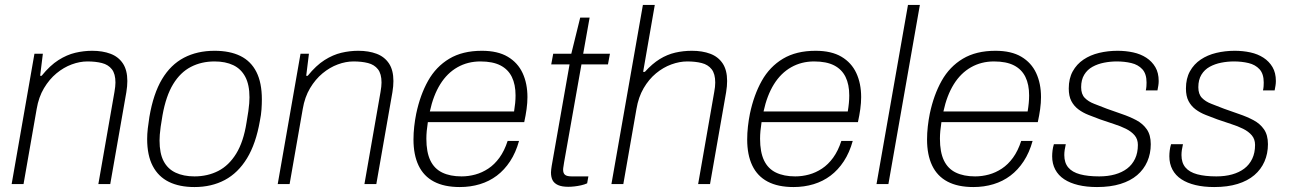

<svg xmlns="http://www.w3.org/2000/svg" viewBox="-20 -743 5203 775"><path d="M27 0 119 -526H153L142 -437H148Q182 -479 216 -500.5Q250 -522 284 -530Q318 -538 352 -538Q394 -538 426 -526Q458 -514 476 -487Q494 -460 494 -416Q494 -406 493 -394.5Q492 -383 490 -371L425 0H377L442 -372Q444 -383 445 -393Q446 -403 446 -410Q446 -445 431.5 -463.5Q417 -482 391.5 -488.5Q366 -495 333 -495Q302 -495 269.5 -483Q237 -471 208 -447Q179 -423 157.5 -387Q136 -351 128 -303L75 0Z M765 12Q704 12 661.5 -9Q619 -30 596.5 -73Q574 -116 574 -182Q574 -202 576.5 -224Q579 -246 583 -271Q599 -365 634 -423.5Q669 -482 722.5 -510Q776 -538 846 -538Q908 -538 950.5 -517Q993 -496 1015 -452.5Q1037 -409 1037 -342Q1037 -323 1035.5 -301Q1034 -279 1029 -255Q1013 -163 977 -104Q941 -45 887.5 -16.5Q834 12 765 12ZM765 -31Q818 -31 861 -53Q904 -75 933.5 -123Q963 -171 975 -248Q980 -276 982.5 -294.5Q985 -313 986 -326Q987 -339 987 -350Q987 -401 970 -433Q953 -465 921.5 -480Q890 -495 846 -495Q793 -495 750.5 -473Q708 -451 679 -403.5Q650 -356 636 -278Q631 -250 628.5 -231Q626 -212 625 -199.5Q624 -187 624 -176Q624 -124 640.5 -92.5Q657 -61 689 -46Q721 -31 765 -31Z M1101 0 1193 -526H1227L1216 -437H1222Q1256 -479 1290 -500.5Q1324 -522 1358 -530Q1392 -538 1426 -538Q1468 -538 1500 -526Q1532 -514 1550 -487Q1568 -460 1568 -416Q1568 -406 1567 -394.5Q1566 -383 1564 -371L1499 0H1451L1516 -372Q1518 -383 1519 -393Q1520 -403 1520 -410Q1520 -445 1505.5 -463.5Q1491 -482 1465.5 -488.5Q1440 -495 1407 -495Q1376 -495 1343.5 -483Q1311 -471 1282 -447Q1253 -423 1231.5 -387Q1210 -351 1202 -303L1149 0Z M1836 12Q1773 12 1731.5 -10Q1690 -32 1669.5 -75Q1649 -118 1649 -180Q1649 -206 1652 -232.5Q1655 -259 1660 -284Q1676 -360 1708 -417Q1740 -474 1793.5 -506Q1847 -538 1925 -538Q1989 -538 2029.5 -514Q2070 -490 2089.5 -448Q2109 -406 2109 -351Q2109 -328 2105.5 -302.5Q2102 -277 2096 -250H1707Q1704 -231 1702.5 -214.5Q1701 -198 1701 -183Q1701 -129 1717 -95.5Q1733 -62 1765 -46.5Q1797 -31 1843 -31Q1871 -31 1898.5 -38.5Q1926 -46 1951 -62.5Q1976 -79 1996 -106.5Q2016 -134 2029 -174H2075Q2062 -127 2039 -92Q2016 -57 1985.5 -34Q1955 -11 1917 0.5Q1879 12 1836 12ZM1715 -293H2055Q2058 -311 2059.5 -327Q2061 -343 2061 -358Q2061 -402 2046 -432.5Q2031 -463 2000 -479Q1969 -495 1919 -495Q1868 -495 1826.5 -471.5Q1785 -448 1757 -403Q1729 -358 1715 -293Z M2274 11Q2248 11 2232.5 4Q2217 -3 2210.5 -15.5Q2204 -28 2204 -47Q2204 -53 2205 -60Q2206 -67 2207 -74L2279 -483H2205L2213 -526H2286L2322 -672H2360L2334 -526H2442L2434 -483H2327L2257 -88Q2256 -79 2254.5 -71.5Q2253 -64 2253 -58Q2253 -44 2260.5 -37.5Q2268 -31 2288 -31H2355L2350 -3Q2339 2 2325.5 5Q2312 8 2298.5 9.5Q2285 11 2274 11Z M2448 0 2575 -723H2623L2576 -453H2583Q2613 -486 2643 -504.5Q2673 -523 2705.5 -530.5Q2738 -538 2773 -538Q2815 -538 2847 -526Q2879 -514 2897 -487Q2915 -460 2915 -416Q2915 -406 2914 -394.5Q2913 -383 2911 -371L2846 0H2798L2863 -372Q2865 -382 2866 -392Q2867 -402 2867 -410Q2867 -445 2852.5 -463.5Q2838 -482 2812.5 -488.5Q2787 -495 2754 -495Q2723 -495 2690 -483Q2657 -471 2628 -447Q2599 -423 2578 -387Q2557 -351 2549 -303L2496 0Z M3183 12Q3120 12 3078.5 -10Q3037 -32 3016.5 -75Q2996 -118 2996 -180Q2996 -206 2999 -232.5Q3002 -259 3007 -284Q3023 -360 3055 -417Q3087 -474 3140.5 -506Q3194 -538 3272 -538Q3336 -538 3376.5 -514Q3417 -490 3436.5 -448Q3456 -406 3456 -351Q3456 -328 3452.5 -302.5Q3449 -277 3443 -250H3054Q3051 -231 3049.5 -214.5Q3048 -198 3048 -183Q3048 -129 3064 -95.5Q3080 -62 3112 -46.5Q3144 -31 3190 -31Q3218 -31 3245.5 -38.5Q3273 -46 3298 -62.5Q3323 -79 3343 -106.5Q3363 -134 3376 -174H3422Q3409 -127 3386 -92Q3363 -57 3332.5 -34Q3302 -11 3264 0.5Q3226 12 3183 12ZM3062 -293H3402Q3405 -311 3406.5 -327Q3408 -343 3408 -358Q3408 -402 3393 -432.5Q3378 -463 3347 -479Q3316 -495 3266 -495Q3215 -495 3173.5 -471.5Q3132 -448 3104 -403Q3076 -358 3062 -293Z M3518 0 3645 -723H3693L3566 0Z M3909 12Q3846 12 3804.5 -10Q3763 -32 3742.5 -75Q3722 -118 3722 -180Q3722 -206 3725 -232.5Q3728 -259 3733 -284Q3749 -360 3781 -417Q3813 -474 3866.5 -506Q3920 -538 3998 -538Q4062 -538 4102.5 -514Q4143 -490 4162.5 -448Q4182 -406 4182 -351Q4182 -328 4178.5 -302.5Q4175 -277 4169 -250H3780Q3777 -231 3775.5 -214.5Q3774 -198 3774 -183Q3774 -129 3790 -95.5Q3806 -62 3838 -46.5Q3870 -31 3916 -31Q3944 -31 3971.5 -38.5Q3999 -46 4024 -62.5Q4049 -79 4069 -106.5Q4089 -134 4102 -174H4148Q4135 -127 4112 -92Q4089 -57 4058.5 -34Q4028 -11 3990 0.5Q3952 12 3909 12ZM3788 -293H4128Q4131 -311 4132.5 -327Q4134 -343 4134 -358Q4134 -402 4119 -432.5Q4104 -463 4073 -479Q4042 -495 3992 -495Q3941 -495 3899.5 -471.5Q3858 -448 3830 -403Q3802 -358 3788 -293Z M4408 12Q4366 12 4332.5 4Q4299 -4 4275.5 -19.5Q4252 -35 4239.5 -58.5Q4227 -82 4227 -112Q4227 -123 4228.5 -135.5Q4230 -148 4234 -161H4282Q4279 -148 4277.5 -137.5Q4276 -127 4276 -117Q4276 -86 4292 -67Q4308 -48 4339.5 -39.5Q4371 -31 4417 -31Q4452 -31 4480.5 -39Q4509 -47 4529.5 -62.5Q4550 -78 4561.5 -102Q4573 -126 4573 -158Q4573 -181 4560 -196.5Q4547 -212 4525 -223Q4503 -234 4476 -242.5Q4449 -251 4421 -261Q4397 -270 4374 -279Q4351 -288 4333 -301.5Q4315 -315 4304.5 -335Q4294 -355 4294 -386Q4294 -426 4310 -455Q4326 -484 4353.5 -502.5Q4381 -521 4416.5 -529.5Q4452 -538 4491 -538Q4524 -538 4554 -531.5Q4584 -525 4607 -510Q4630 -495 4643.5 -472Q4657 -449 4657 -416Q4657 -407 4655.5 -397.5Q4654 -388 4652 -378H4605Q4607 -387 4607.5 -395Q4608 -403 4608 -410Q4608 -445 4591 -463.5Q4574 -482 4546.5 -488.5Q4519 -495 4488 -495Q4462 -495 4436.5 -490Q4411 -485 4390 -473.5Q4369 -462 4356.5 -441.5Q4344 -421 4344 -391Q4344 -363 4358.5 -348Q4373 -333 4396.5 -324Q4420 -315 4448 -304Q4478 -293 4509 -282.5Q4540 -272 4566.5 -258Q4593 -244 4609 -221Q4625 -198 4625 -161Q4625 -123 4611 -91Q4597 -59 4570 -36Q4543 -13 4502.5 -0.5Q4462 12 4408 12Z M4881 12Q4839 12 4805.5 4Q4772 -4 4748.5 -19.5Q4725 -35 4712.5 -58.5Q4700 -82 4700 -112Q4700 -123 4701.5 -135.5Q4703 -148 4707 -161H4755Q4752 -148 4750.5 -137.5Q4749 -127 4749 -117Q4749 -86 4765 -67Q4781 -48 4812.5 -39.5Q4844 -31 4890 -31Q4925 -31 4953.5 -39Q4982 -47 5002.5 -62.5Q5023 -78 5034.5 -102Q5046 -126 5046 -158Q5046 -181 5033 -196.5Q5020 -212 4998 -223Q4976 -234 4949 -242.5Q4922 -251 4894 -261Q4870 -270 4847 -279Q4824 -288 4806 -301.5Q4788 -315 4777.5 -335Q4767 -355 4767 -386Q4767 -426 4783 -455Q4799 -484 4826.5 -502.5Q4854 -521 4889.5 -529.5Q4925 -538 4964 -538Q4997 -538 5027 -531.5Q5057 -525 5080 -510Q5103 -495 5116.5 -472Q5130 -449 5130 -416Q5130 -407 5128.5 -397.5Q5127 -388 5125 -378H5078Q5080 -387 5080.5 -395Q5081 -403 5081 -410Q5081 -445 5064 -463.5Q5047 -482 5019.5 -488.5Q4992 -495 4961 -495Q4935 -495 4909.5 -490Q4884 -485 4863 -473.5Q4842 -462 4829.5 -441.5Q4817 -421 4817 -391Q4817 -363 4831.5 -348Q4846 -333 4869.5 -324Q4893 -315 4921 -304Q4951 -293 4982 -282.5Q5013 -272 5039.5 -258Q5066 -244 5082 -221Q5098 -198 5098 -161Q5098 -123 5084 -91Q5070 -59 5043 -36Q5016 -13 4975.5 -0.5Q4935 12 4881 12Z"/></svg>

Font: Archivo SemiBold Thin
Style: Italic
Weight: 250
Italic angle: -10°
Version: Version 2.001